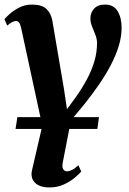

<svg xmlns="http://www.w3.org/2000/svg" viewBox="-24 -567 566 840"><path d="M308 -142.5Q336 -182 356.8 -221Q377.5 -260 389 -299.2Q400.5 -338.5 400.5 -378Q400.5 -397 393.2 -415Q386 -433 378.8 -451Q371.5 -469 371.5 -486.5Q371.5 -511.5 387.8 -529.2Q404 -547 436 -547Q473 -547 490.5 -518.2Q508 -489.5 508 -446Q508 -406 495.2 -364.8Q482.5 -323.5 460.2 -281.2Q438 -239 409 -197Q380 -155 347.5 -114Q332 -95.5 316.2 -76.2Q300.5 -57 286.5 -41L251 142Q246.5 163.5 252.5 173Q258.5 182.5 268.5 182.5Q279 182.5 291.5 176.2Q304 170 319 156L331.5 183.5Q322.5 194 303 210.5Q283.5 227 255.5 240Q227.5 253 192.5 253Q150 253 129.2 232.5Q108.5 212 116 178L161 -16.5L68.5 -444.5Q64.5 -462 59.2 -468.5Q54 -475 46 -475Q39 -475 30 -470.8Q21 -466.5 7.5 -455L-4.5 -483Q0 -489 16.8 -504.5Q33.5 -520 59.2 -533.5Q85 -547 116 -547Q158.5 -547 178.8 -528.2Q199 -509.5 205 -476.5L255.5 -180L269 -89ZM44 -3 52 -54.5H409L402 -3Z"/></svg>

Font: Merriweather 72pt
Style: Bold Italic
Weight: 700
Italic angle: -7.8°
Version: Version 2.101